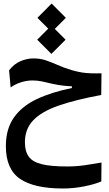

<svg xmlns="http://www.w3.org/2000/svg" viewBox="-20 -764 626 1102"><path d="M340.8 317.9Q176.3 317.9 95 262.5Q13.7 207 13.7 74.7Q13.7 -24.4 60.1 -89.8Q106.4 -155.3 191.4 -195.3Q276.4 -235.4 392.6 -258.8V-268.6Q368.7 -269.5 342.3 -272.5Q315.9 -275.4 279.8 -283.2Q245.6 -291.5 220 -296.9Q194.3 -302.2 167 -302.2Q132.8 -302.2 99.9 -291.5Q66.9 -280.8 41 -262.2L32.2 -360.4Q61 -397.9 98.6 -413.3Q136.2 -428.7 171.9 -428.7Q210.9 -428.7 243.2 -417.7Q275.4 -406.7 309.6 -391.6Q343.8 -376 388.7 -362.3Q435.1 -348.6 472.7 -345.2Q498.5 -342.8 532.2 -342.8Q546.9 -342.8 562.5 -343.3L561 -218.8Q412.6 -191.4 315.4 -157.5Q218.3 -123.5 170.7 -73.5Q123 -23.4 123 52.2Q123 104.5 145 135Q167 165.5 219.7 178.5Q272.5 191.4 364.3 191.4Q419.4 191.4 468.3 184.1Q517.1 176.8 562.5 168.9L561.5 277.3Q524.4 293.5 463.6 305.7Q402.8 317.9 340.8 317.9ZM274.9 -454.6 193.4 -536.1 256.8 -599.6 194.8 -661.6 276.4 -743.7 357.9 -661.6 294.4 -598.1 356.4 -536.1Z"/></svg>

Font: CaskaydiaCove NF SemiBold
Style: Regular
Weight: 600
Designer: Aaron Bell
Foundry: Saja Typeworks
Version: Version 2111.001; VTT 6.35;Nerd Fonts 3.2.1